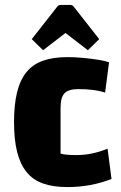

<svg xmlns="http://www.w3.org/2000/svg" viewBox="-20 -746 490 780"><path d="M254 14Q196 14 155 -0.5Q114 -15 88 -47Q62 -79 49.5 -129Q37 -179 37 -250Q37 -321 49.5 -371.5Q62 -422 88 -453.5Q114 -485 155 -499.5Q196 -514 254 -514Q283 -514 315.5 -511Q348 -508 377 -503.5Q406 -499 423 -493L407 -370Q381 -378 354.5 -381Q328 -384 298 -384Q258 -384 242 -367Q226 -350 226 -308V-122Q246 -116 289 -116Q323 -116 354 -122.5Q385 -129 417 -142L433 -19Q393 -3 347.5 5.5Q302 14 254 14ZM155 -542 109 -587 211 -717Q217 -726 226 -726H266Q275 -726 281 -717L383 -587L337 -542L246 -612Z"/></svg>

Font: Changa
Style: Bold
Weight: 700
Designer: Eduardo Rodriguez Tunni
Foundry: Eduardo Rodriguez Tunni
Version: Version 3.002; ttfautohint (v1.8.2)